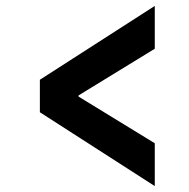

<svg xmlns="http://www.w3.org/2000/svg" viewBox="-20 -657 640 650"><path d="M504 -27 115 -277V-387L504 -637V-492L246 -334V-330L504 -172Z"/></svg>

Font: Source Code Pro Black
Style: Italic
Weight: 900
Italic angle: -11°
Monospace: yes
Designer: Paul D. Hunt, Teo Tuominen
Foundry: Adobe Systems Incorporated
Version: Version 1.050;PS 1.000;hotconv 16.6.51;makeotf.lib2.5.65220